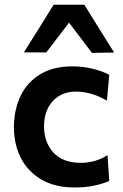

<svg xmlns="http://www.w3.org/2000/svg" viewBox="-20 -796 528 826"><path d="M300.5 10.5Q217 10.5 158.8 -23.2Q100.5 -57 70.2 -115.5Q40 -174 40 -248.5Q40 -323.5 68.2 -382.8Q96.5 -442 152.5 -476.2Q208.5 -510.5 291 -510.5Q335 -510.5 377.5 -500.5Q420 -490.5 450 -474L440 -363Q397.5 -387 364.8 -394.5Q332 -402 308 -402Q245 -402 207.2 -361.2Q169.5 -320.5 169.5 -252Q169.5 -184 209.8 -139.8Q250 -95.5 328.5 -95.5Q358 -95.5 387 -103.5Q416 -111.5 442.5 -128.5L450 -17.5Q424.5 -6 387.5 2.2Q350.5 10.5 300.5 10.5ZM375.5 -568.5Q351 -601 326.5 -633.5Q302 -666 277 -698.5Q252 -666 227.8 -634.2Q203.5 -602.5 179 -570.5H82.5Q114.5 -621 146.5 -672.2Q178.5 -723.5 210.5 -775.5H343Q375 -723.5 407 -672.2Q439 -621 471 -570Z"/></svg>

Font: Commissioner SemiBold
Style: Regular
Weight: 600
Designer: Kostas Bartsokas
Foundry: Kostas Bartsokas
Version: Version 1.000; ttfautohint (v1.8.3)